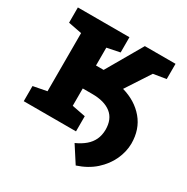

<svg xmlns="http://www.w3.org/2000/svg" viewBox="-155 -660 911 937"><g transform="rotate(30 300.0 -191.5)"><path d="M395.5 145 335.9 52.7Q368.2 38.1 389.9 19.5Q411.6 1 422.9 -23.2Q434.1 -47.4 434.6 -78.6Q434.6 -138.7 397 -168.2Q359.4 -197.8 291 -197.8H237.3V-100.1L313.5 -85.4V0H19V-85.4L95.2 -100.1V-427.7L19 -442.4V-528.3H309.6V-442.4L237.3 -427.7V-327.1H280.3L396.5 -528.3H569.3V-442.4L497.6 -430.7L408.7 -294.4Q485.8 -272.5 531.7 -218Q577.6 -163.6 577.6 -83Q577.1 -37.1 556.4 8.1Q535.6 53.2 495.4 89.4Q455.1 125.5 395.5 145Z"/></g></svg>

Font: Roboto Slab LO
Style: Bold
Weight: 700
Designer: Google
Version: Version 2.000